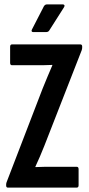

<svg xmlns="http://www.w3.org/2000/svg" viewBox="-20 -858 406 878"><path d="M16.4 0Q8.1 0 8.1 -9.7V-13.9Q8.1 -20.8 11.1 -27.2L174.3 -451.4Q185 -478.9 197 -506.8Q208.9 -534.6 219.3 -559.1V-561.1Q200.3 -560.1 179.9 -559.9Q159.4 -559.7 140 -559.7H35.2Q26.3 -559.7 26.3 -570.6V-644.1Q26.3 -655 35.2 -655H346.9Q355.8 -655 355.8 -645.3V-641.7Q355.8 -638.3 355.3 -634.7Q354.8 -631.2 353.4 -627.8L182.8 -191.3Q173.2 -166.6 162.6 -142.2Q152 -117.9 141.8 -95.9V-93.9Q162.8 -94.9 181.4 -95.1Q199.9 -95.3 218.5 -95.3H330.5Q339.4 -95.3 339.4 -84.4V-10.9Q339.4 0 330.5 0ZM131.7 -711.3Q126.6 -711.3 125 -714.6Q123.4 -717.8 125.8 -722.6L180.9 -829.7Q186.3 -837.8 194.2 -837.8H267.7Q273 -837.8 274.6 -834Q276.2 -830.1 272.4 -824.3L205.6 -719.2Q201.3 -711.3 190.5 -711.3Z"/></svg>

Font: Sofia Sans Extra Condensed
Style: Regular
Weight: 400
Designer: Botio Nikoltchev, Ani Petrova
Foundry: lettersoup
Version: Version 4.101